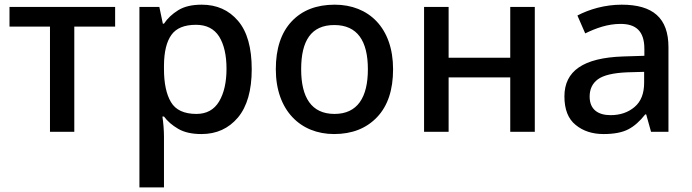

<svg xmlns="http://www.w3.org/2000/svg" viewBox="-20 -569 2986 829"><path d="M477.1 -539.1H21V-454.1H195.8V0H300.8V-454.1H477.1Z M851.1 -548.8C809.1 -548.8 775.4 -541 749.5 -524.9C723.6 -508.8 703.1 -489.7 688 -466.8H683.1L668 -539.1H582V240.2H688V20C688 -5.4 685.1 -42 681.2 -65.9H688C703.1 -45.4 723.6 -27.8 749.5 -12.7C775.4 2.4 808.6 9.8 850.1 9.8C915 9.8 967.3 -14.2 1007.3 -61.5C1046.9 -108.9 1066.9 -178.7 1066.9 -270C1066.9 -362.8 1047.4 -432.6 1007.8 -479C968.3 -525.4 916 -548.8 851.1 -548.8ZM826.2 -461.9C871.6 -461.9 904.8 -444.8 926.3 -411.1C947.3 -377 958 -330.6 958 -272C958 -213.9 947.3 -167 926.3 -131.3C904.8 -95.2 872.1 -77.1 828.1 -77.1C774.9 -77.1 738.3 -94.2 718.3 -127.9C698.2 -161.6 688 -209 688 -271V-287.1C688.5 -345.7 699.2 -389.6 720.2 -418.5C740.7 -447.3 775.9 -461.9 826.2 -461.9Z M1677.2 -270C1677.2 -449.2 1571.8 -548.8 1425.3 -548.8C1346.7 -548.8 1284.7 -524.9 1239.3 -476.6C1193.8 -428.2 1170.9 -359.4 1170.9 -270C1170.9 -92.3 1277.3 9.8 1422.4 9.8C1500 9.8 1562 -14.6 1608.4 -63.5C1654.3 -111.8 1677.2 -180.7 1677.2 -270ZM1280.3 -270C1280.3 -392.6 1323.2 -460.9 1423.3 -460.9C1522.9 -460.9 1568.4 -392.6 1568.4 -270C1568.4 -148.9 1523.9 -77.1 1424.3 -77.1C1324.2 -77.1 1280.3 -148.9 1280.3 -270Z M1811 -539.1V0H1917V-234.9H2183.1V0H2289.1V-539.1H2183.1V-319.8H1917V-539.1Z M2664.1 -548.8C2591.8 -548.8 2523.9 -528.8 2473.1 -502L2506.8 -424.8C2553.7 -447.8 2604.5 -465.8 2659.2 -465.8C2724.1 -465.8 2762.2 -436.5 2762.2 -357.9V-328.1L2669.9 -325.2C2498 -319.3 2417 -262.2 2417 -152.8C2417 -96.7 2433.1 -55.7 2465.3 -29.8C2497.1 -3.4 2537.6 9.8 2585.9 9.8C2631.3 9.8 2667 2.9 2692.9 -10.7C2718.3 -23.9 2742.7 -45.4 2766.1 -75.2H2770L2791 0H2866.2V-365.2C2866.2 -491.7 2798.8 -548.8 2664.1 -548.8ZM2761.2 -258.8V-211.9C2761.2 -165.5 2747.6 -130.4 2719.7 -106.9C2691.9 -83.5 2657.7 -71.8 2616.2 -71.8C2563 -71.8 2525.9 -95.7 2525.9 -151.9C2525.9 -184.1 2537.6 -209 2561.5 -226.6C2585.4 -244.1 2627.9 -254.4 2689 -256.8Z"/></svg>

Font: Noto Reveo Sans
Style: Regular
Weight: 500
Designer: Monotype Design Team
Foundry: Monotype Imaging Inc.
Version: Version 2.007